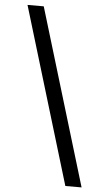

<svg xmlns="http://www.w3.org/2000/svg" viewBox="-60 -777 518 966"><g transform="rotate(5 199.5 -294.5)"><path d="M308 151 39 -740H121L390 151Z"/></g></svg>

Font: IBM Plex Sans Arabic Text
Style: Regular
Weight: 450
Designer: Mike Abbink, Paul van der Laan, Pieter van Rosmalen, Wael Morcos, Khajak Apelian
Foundry: Bold Monday
Version: Version 1.2